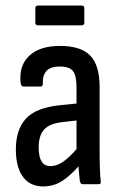

<svg xmlns="http://www.w3.org/2000/svg" viewBox="-20 -662 432 690"><path d="M135 8Q88 8 62.5 -26.5Q37 -61 37 -125Q37 -196 73 -235.5Q109 -275 196 -284L255 -290V-348Q255 -391 242 -407Q229 -423 194 -423Q131 -423 134 -361Q134 -351 125 -351H65Q55 -351 54 -366Q48 -427 85.5 -462Q123 -497 196 -497Q270 -497 304 -462.5Q338 -428 338 -349V-121Q338 -82 339 -55Q340 -28 342 -11Q344 0 334 0H276Q270 0 267 -11Q266 -20 264.5 -34.5Q263 -49 262 -64Q228 -26 199 -9Q170 8 135 8ZM119 -132Q119 -65 161 -65Q182 -65 203.5 -78.5Q225 -92 255 -126V-229L203 -223Q158 -218 138.5 -196.5Q119 -175 119 -132ZM117 -571Q107 -571 107 -580V-633Q107 -642 117 -642H273Q283 -642 283 -633V-580Q283 -571 273 -571Z"/></svg>

Font: Sofia Sans Condensed Medium
Style: Regular
Weight: 500
Designer: Botio Nikoltchev, Ani Petrova
Foundry: lettersoup
Version: Version 4.101; ttfautohint (v1.8.4.7-5d5b)